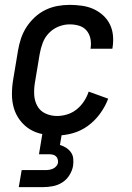

<svg xmlns="http://www.w3.org/2000/svg" viewBox="-20 -548 540 788"><path d="M214 8Q184 8 155 2.5Q126 -3 102.5 -17.5Q79 -32 62 -54.5Q45 -77 37 -104Q29 -131 29 -161Q29 -191 34 -221L54 -341Q58 -365 66 -389.5Q74 -414 88.5 -436.5Q103 -459 123 -477.5Q143 -496 167 -507.5Q191 -519 216 -523.5Q241 -528 266 -528Q291 -528 316 -524.5Q341 -521 362.5 -511.5Q384 -502 402 -486Q420 -470 430.5 -449Q441 -428 443.5 -403.5Q446 -379 442 -353Q442 -352 441.5 -350.5Q441 -349 441 -348H351Q351 -348 351.5 -349Q352 -350 352 -351Q355 -371 351 -390Q347 -409 335 -423Q323 -437 304.5 -442.5Q286 -448 266 -448Q243 -448 220.5 -439Q198 -430 181 -412.5Q164 -395 155.5 -372.5Q147 -350 143 -327L123 -207Q119 -182 120.5 -157.5Q122 -133 133.5 -112.5Q145 -92 167 -82Q189 -72 214 -72Q235 -72 256 -78.5Q277 -85 294.5 -99Q312 -113 324.5 -132Q337 -151 344 -172L424 -143Q412 -111 391 -82Q370 -53 341.5 -32Q313 -11 279.5 -1.5Q246 8 214 8ZM57 220 69 150H169Q176 150 184 148.5Q192 147 199 143.5Q206 140 211.5 133.5Q217 127 218 120Q219 112 216.5 104.5Q214 97 208.5 92.5Q203 88 195.5 86.5Q188 85 180 85H140L154 0H234L226 47Q240 51 251.5 58.5Q263 66 271 77Q279 88 280.5 102.5Q282 117 280 132Q277 151 265.5 170Q254 189 236 200.5Q218 212 197.5 216Q177 220 157 220Z"/></svg>

Font: Iosevka SS04 Medium
Style: Italic
Weight: 500
Italic angle: -9°
Monospace: yes
Designer: Belleve Invis
Foundry: Belleve Invis
Version: Version 19.0.0; ttfautohint (v1.8.4)